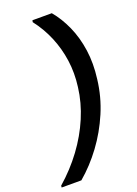

<svg xmlns="http://www.w3.org/2000/svg" viewBox="-212 -882 786 1098"><g transform="rotate(-20 181.0 -333.0)"><path d="M252 -811Q295 -760 325.5 -691.5Q356 -623 367.5 -541.5Q379 -460 367 -368Q355 -265 315 -171Q275 -77 215.5 3.5Q156 84 84 145H-36L-35 134Q43 66 102.5 -14.5Q162 -95 199.5 -183.5Q237 -272 248 -363Q259 -446 248 -523.5Q237 -601 207.5 -671Q178 -741 132 -800L134 -811Z"/></g></svg>

Font: DM Sans 11pt SemiBold
Style: Italic
Weight: 600
Italic angle: -10°
Version: Version 4.004;gftools[0.9.30]